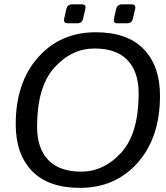

<svg xmlns="http://www.w3.org/2000/svg" viewBox="-20 -866 779 900"><path d="M53.7 -283.2Q53.7 -478.5 158.2 -596.7Q262.7 -714.8 428.7 -714.8Q577.6 -714.8 653.8 -635.5Q730 -556.2 730 -417Q730 -221.7 625.5 -103.5Q521 14.6 355 14.6Q206.1 14.6 129.9 -64.7Q53.7 -144 53.7 -283.2ZM153.8 -271.5Q153.8 -171.4 205.8 -116.5Q257.8 -61.5 360.4 -61.5Q467.8 -61.5 548.8 -151.1Q629.9 -240.7 629.9 -428.7Q629.9 -528.8 577.9 -583.7Q525.9 -638.7 423.3 -638.7Q315.9 -638.7 234.9 -549.1Q153.8 -459.5 153.8 -271.5ZM297.9 -756.8Q275.9 -756.8 280.8 -778.8L291 -823.7Q296.4 -845.7 318.4 -845.7H363.3Q385.3 -845.7 379.9 -823.7L369.6 -778.8Q364.7 -756.8 342.8 -756.8ZM531.2 -756.8Q509.3 -756.8 514.2 -778.8L524.4 -823.7Q529.8 -845.7 551.8 -845.7H596.7Q618.7 -845.7 613.3 -823.7L603 -778.8Q598.1 -756.8 576.2 -756.8Z"/></svg>

Font: Istok
Style: Italic
Weight: 500
Italic angle: -13°
Designer: Andrey V. Panov
Foundry: Andrey V. Panov
Version: Version 1.0.3